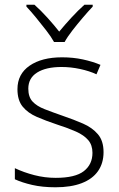

<svg xmlns="http://www.w3.org/2000/svg" viewBox="-20 -784 505 814"><path d="M419 -139Q419 -92 395.5 -58.5Q372 -25 326.5 -7.5Q281 10 215 10Q160 10 116.5 0Q73 -10 43 -24V-71Q81 -53 125.5 -41.5Q170 -30 216 -30Q299 -30 335.5 -58.5Q372 -87 372 -136Q372 -169 354 -190Q336 -211 302.5 -226Q269 -241 222 -256Q174 -272 136 -288.5Q98 -305 76 -332Q54 -359 54 -406Q54 -470 105.5 -505.5Q157 -541 243 -541Q290 -541 331.5 -532Q373 -523 406 -509L389 -469Q359 -483 319.5 -491.5Q280 -500 241 -500Q175 -500 137.5 -476.5Q100 -453 100 -408Q100 -373 118 -353.5Q136 -334 169.5 -321Q203 -308 246 -293Q293 -277 332 -260Q371 -243 395 -215Q419 -187 419 -139ZM209 -606Q197 -628 176 -655Q155 -682 133 -709Q111 -736 92 -756V-764H126Q153 -740 181 -709Q209 -678 231 -650Q254 -678 282.5 -709Q311 -740 338 -764H373V-756Q354 -736 331 -709Q308 -682 287 -655Q266 -628 254 -606Z"/></svg>

Font: Noto Sans Oriya ExtraLight
Style: Regular
Weight: 250
Version: Version 2.003